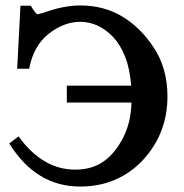

<svg xmlns="http://www.w3.org/2000/svg" viewBox="-20 -683 674 704"><path d="M55 -662H93Q111 -631 118 -631Q120 -631 125 -632.5Q130 -634 139 -636Q177 -650 210.5 -656.5Q244 -663 274 -663Q362 -663 430 -621.5Q498 -580 546 -505Q594 -431 594 -329Q594 -194 504 -96Q460 -49 402 -24Q344 1 274 1Q112 1 14 -157L48 -183Q136 -61 256 -61Q316 -61 358.5 -90Q401 -119 432 -179Q446 -207 453.5 -238Q461 -269 462 -307H225V-369H461Q456 -431 439 -474.5Q422 -518 396 -546Q342 -603 274 -603Q214 -603 157 -558Q102 -513 87 -431H43Z"/></svg>

Font: New Athena Unicode
Style: Bold
Weight: 700
Designer: J. Rusten 1997; rev. by R. Hancock 2001, 2002, rev. by D. Mastronarde 2002-2021
Foundry: Society for Classical Studies (formerly American Philological Association)
Version: Version 5.008